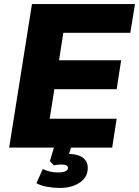

<svg xmlns="http://www.w3.org/2000/svg" viewBox="-20 -725 683 943"><path d="M25 0 137 -705H643L620 -564H291L270 -429H575L553 -287H247L224 -142H553L531 0ZM275 198Q242 198 211.5 192.5Q181 187 159 175L190 105Q225 122 263 122Q314 122 314 99Q314 83 280 83Q263 83 244 87L225 66L251 -20H335L319 31Q364 32 387.5 50Q411 68 411 100Q411 145 372 171.5Q333 198 275 198Z"/></svg>

Font: Mulish Black
Style: Italic
Weight: 900
Italic angle: -9°
Designer: Vernon Adams
Foundry: Vernon Adams
Version: Version 3.603; ttfautohint (v1.8.3)